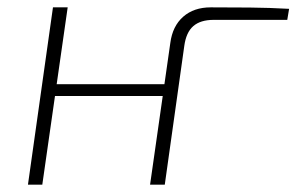

<svg xmlns="http://www.w3.org/2000/svg" viewBox="-20 -502 806 522"><path d="M164 -482 95 0H56L124 -482ZM436 -273 431 -241H124L128 -273ZM553 -482Q606 -482 659.5 -481.5Q713 -481 766 -478L761 -448H561Q525 -448 505.5 -431Q486 -414 481 -377L428 0H388L443 -385Q449 -431 478 -456.5Q507 -482 553 -482Z"/></svg>

Font: Exo 2 ExtraLight
Style: Italic
Weight: 250
Italic angle: -8°
Designer: Natanael Gama
Foundry: Natanael Gama
Version: Version 2.010